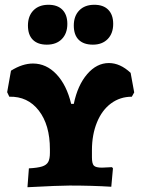

<svg xmlns="http://www.w3.org/2000/svg" viewBox="-20 -777 591 804"><path d="M542 -390 532 -372Q483 -372 445 -344Q407 -316 386 -264.5Q365 -213 365 -148V-118Q365 -92 373 -83.5Q381 -75 407 -75L449 -77L453 -72L446 5Q366 0 271 0Q228 0 95 7L101 -72Q138 -74 156.5 -80Q175 -86 182 -99Q189 -112 189 -137V-152Q189 -254 142.5 -314Q96 -374 19 -372L10 -391L26 -481Q74 -511 118 -511Q174 -511 216.5 -466Q259 -421 278 -342H289Q305 -420 345 -466.5Q385 -513 436 -513Q483 -513 527 -472ZM97 -670Q97 -710 120 -733.5Q143 -757 183 -757Q221 -757 241.5 -736Q262 -715 262 -677Q262 -637 239 -613.5Q216 -590 176 -590Q138 -590 117.5 -610.5Q97 -631 97 -670ZM289 -670Q289 -710 312 -733.5Q335 -757 375 -757Q413 -757 433.5 -736Q454 -715 454 -677Q454 -637 431 -613.5Q408 -590 369 -590Q330 -590 309.5 -610.5Q289 -631 289 -670Z"/></svg>

Font: Alegreya SC Black
Style: Regular
Weight: 900
Designer: Juan Pablo del Peral
Foundry: Huerta Tipografica
Version: Version 2.007; ttfautohint (v1.6)